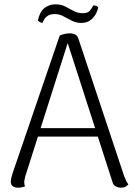

<svg xmlns="http://www.w3.org/2000/svg" viewBox="-20 -857 620 887"><path d="M304 -703Q317 -703 327.5 -697.5Q338 -692 342 -679L553 -45Q557 -34 562 -23.5Q567 -13 573 -5Q568 1 560 5.5Q552 10 539 10Q525 10 514 3.5Q503 -3 500 -15L286 -679L299 -678L97 -43Q96 -37 94 -29.5Q92 -22 92 -15Q92 -10 93 -4.5Q94 1 96 4Q89 6 81.5 8Q74 10 64 10Q47 10 38 2.5Q29 -5 30 -19Q30 -26 32.5 -36Q35 -46 38 -56L256 -693Q280 -703 304 -703ZM144 -265H456V-226H144ZM434 -823Q427 -791 406.5 -771Q386 -751 356 -751Q332 -751 311.5 -761.5Q291 -772 272.5 -782Q254 -792 233 -792Q211 -792 197.5 -782Q184 -772 177 -752Q172 -751 166 -754Q160 -757 155 -762Q163 -802 185 -819.5Q207 -837 236 -837Q262 -837 281.5 -827Q301 -817 320 -806.5Q339 -796 362 -796Q384 -796 393.5 -806Q403 -816 411 -832Q419 -832 424 -830Q429 -828 434 -823Z"/></svg>

Font: Arima Thin Light
Style: Regular
Weight: 300
Version: Version 1.100